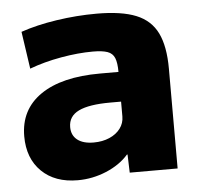

<svg xmlns="http://www.w3.org/2000/svg" viewBox="-44 -575 656 631"><g transform="rotate(-5 284.0 -260.0)"><path d="M188 10Q113 10 69 -33Q25 -76 25 -149Q25 -237 94.5 -285Q164 -333 291 -333H352Q352 -363 345.5 -379Q339 -395 322 -401Q305 -407 274 -407Q225 -407 168.5 -397Q112 -387 64 -369L46 -492Q98 -510 164.5 -520Q231 -530 297 -530Q379 -530 427 -510.5Q475 -491 496.5 -447Q518 -403 518 -329V0H360L358 -60H356Q328 -28 282.5 -9Q237 10 188 10ZM251 -109Q280 -109 303 -119Q326 -129 339 -146.5Q352 -164 352 -186V-235H316Q246 -235 212 -218.5Q178 -202 178 -166Q178 -139 197 -124Q216 -109 251 -109Z"/></g></svg>

Font: M PLUS 1 ExtraBold
Style: Regular
Weight: 800
Designer: Coji Morishita
Foundry: UNDERFOREST DESIGN
Version: Version 1.001